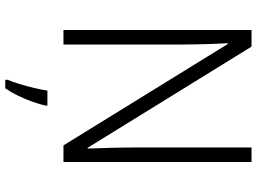

<svg xmlns="http://www.w3.org/2000/svg" viewBox="-143 -611 975 729"><g transform="rotate(90 344.5 -246.5)"><path d="M595 0H532L147 -624H144Q145 -604 146 -583.5Q147 -563 147.5 -541Q148 -519 148.5 -496.5Q149 -474 149 -451V0H94V-714H157L541 -92H544Q544 -108 543 -128Q542 -148 541.5 -171Q541 -194 540.5 -217.5Q540 -241 540 -261V-714H595ZM381 68Q376 90 366.5 117Q357 144 344 171Q331 198 315 221H283V212Q290 196 298.5 168.5Q307 141 314 111.5Q321 82 324 61H381Z"/></g></svg>

Font: Noto Sans Display Light
Style: Regular
Weight: 300
Designer: Monotype Design Team
Foundry: Monotype Imaging Inc.
Version: Version 2.003